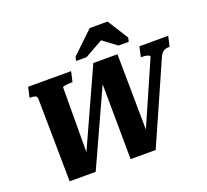

<svg xmlns="http://www.w3.org/2000/svg" viewBox="-153 -1134 1428 1323"><g transform="rotate(-20 560.5 -472.5)"><path d="M94 -710H409L392 -635H378Q364 -635 351 -633.5Q338 -632 329 -630Q320 -628 319 -624L317 -115L304 -120L572 -710H749L756 -119L737 -113L957 -615Q959 -621 952 -625.5Q945 -630 933 -632.5Q921 -635 907 -635H893L910 -710H1121L1104 -635H1097Q1074 -635 1058.5 -625Q1043 -615 1032 -591L771 0H587L582 -589L599 -587L331 0H140L132 -605Q132 -625 119 -630Q106 -635 84 -635H77ZM762 -945H631L472 -793L465 -764H542L722 -865L640 -866L776 -764H851L858 -793Z"/></g></svg>

Font: Roboto Serif
Style: Bold Italic
Weight: 700
Italic angle: -10°
Designer: Greg Gazdowicz
Foundry: Commercial Type
Version: Version 1.008